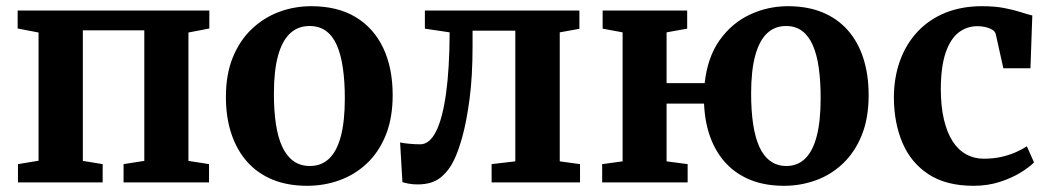

<svg xmlns="http://www.w3.org/2000/svg" viewBox="-20 -589 3388 620"><path d="M38 0V-59L104.5 -70V-484L37 -497V-555H656V-497L588.5 -484V-69.5L655 -59V0H379V-59L446 -69.5V-491H247.5V-69.5L311.5 -59V0Z M709.5 -276Q709.5 -349.5 732 -404.2Q754.5 -459 793.5 -495.8Q832.5 -532.5 881.8 -550.8Q931 -569 985 -569Q1070 -569 1128.5 -533.8Q1187 -498.5 1217.5 -434Q1248 -369.5 1248 -282Q1248 -207.5 1225.5 -152.2Q1203 -97 1164.2 -60.8Q1125.5 -24.5 1076 -6.8Q1026.5 11 972 11Q909 11 860.2 -9Q811.5 -29 778 -66.8Q744.5 -104.5 727 -157.5Q709.5 -210.5 709.5 -276ZM981 -53Q1017.5 -53 1042.5 -76.5Q1067.5 -100 1080.5 -148.5Q1093.5 -197 1093.5 -271.5Q1093.5 -326 1087.2 -369.2Q1081 -412.5 1067.8 -442.8Q1054.5 -473 1032.8 -489Q1011 -505 979.5 -505Q942.5 -505 917 -481.5Q891.5 -458 878 -409.8Q864.5 -361.5 864.5 -286.5Q864.5 -231.5 871 -188.2Q877.5 -145 891.5 -115Q905.5 -85 927.5 -69Q949.5 -53 981 -53Z M1328.5 6.5Q1313 6.5 1300.5 4.2Q1288 2 1279.5 -1L1272 -129Q1282.5 -126.5 1301.5 -124.8Q1320.5 -123 1337 -123Q1367 -123 1388 -164.5Q1409 -206 1420.2 -286.2Q1431.5 -366.5 1432 -484.5L1352 -496.5V-555H1851V-496L1787.5 -484.5V-68L1853 -59V0H1567.5V-59L1644 -68V-490H1506V-441.5Q1506 -341.5 1496.2 -268.8Q1486.5 -196 1473 -147.5Q1459.5 -99 1446 -72Q1430 -38 1402.8 -15.8Q1375.5 6.5 1328.5 6.5Z M2511.5 11Q2451.5 11 2404.8 -7.5Q2358 -26 2325.2 -60.8Q2292.5 -95.5 2274.2 -144.5Q2256 -193.5 2253.5 -254.5H2132.5V-68L2200.5 -59V0H1924.5V-59L1990.5 -68V-484.5L1926 -496.5V-555H2199V-496.5L2132.5 -484.5V-320.5H2255.5Q2264.5 -403.5 2303.5 -458.8Q2342.5 -514 2400.8 -541.5Q2459 -569 2524.5 -569Q2587.5 -569 2636 -549Q2684.5 -529 2717.8 -491.2Q2751 -453.5 2768 -400.5Q2785 -347.5 2785 -282Q2785 -207.5 2762.8 -152.5Q2740.5 -97.5 2702 -61Q2663.5 -24.5 2614.5 -6.8Q2565.5 11 2511.5 11ZM2519.5 -53Q2555.5 -53 2580 -76.8Q2604.5 -100.5 2617.2 -148.8Q2630 -197 2630 -271.5Q2630 -326.5 2624 -369.5Q2618 -412.5 2604.8 -442.8Q2591.5 -473 2570.2 -489Q2549 -505 2518 -505Q2482 -505 2457 -481.5Q2432 -458 2418.8 -409.8Q2405.5 -361.5 2405.5 -286.5Q2405.5 -231.5 2412 -188.2Q2418.5 -145 2432 -115Q2445.5 -85 2467.5 -69Q2489.5 -53 2519.5 -53Z M3124 11Q3035.5 11 2978.8 -26Q2922 -63 2894.5 -127.2Q2867 -191.5 2866.5 -273Q2866.5 -338 2886 -392.2Q2905.5 -446.5 2942.5 -486.2Q2979.5 -526 3032.2 -547.5Q3085 -569 3151 -569Q3192.5 -569 3223.2 -563Q3254 -557 3276.2 -549.8Q3298.5 -542.5 3313.5 -539L3307.5 -368.5H3220L3195.5 -478.5Q3193.5 -487.5 3183.8 -493.2Q3174 -499 3161.2 -501.8Q3148.5 -504.5 3136.5 -504.5Q3102 -504.5 3075.5 -484Q3049 -463.5 3033.8 -419.2Q3018.5 -375 3018 -302.5Q3018 -246 3028 -203.5Q3038 -161 3056.2 -132.8Q3074.5 -104.5 3100.2 -90.5Q3126 -76.5 3156.5 -76.5Q3187.5 -76.5 3213 -82.2Q3238.5 -88 3259.5 -97.2Q3280.5 -106.5 3296 -116.5L3319 -64.5Q3305 -50 3276.5 -32.2Q3248 -14.5 3209 -1.8Q3170 11 3124 11Z"/></svg>

Font: Merriweather 20pt
Style: Bold
Weight: 700
Version: Version 2.100